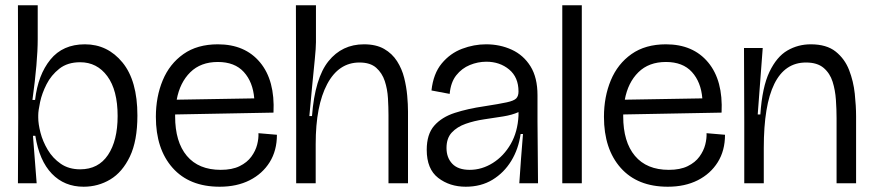

<svg xmlns="http://www.w3.org/2000/svg" viewBox="-20 -695 3308 728"><path d="M297 13Q224 13 176.5 -36.5Q129 -86 114 -180H105L119 0H48L49 -249L48 -675H123V-546Q123 -462 103 -316H113Q124 -411 171 -469Q218 -527 302 -527Q388 -527 444.5 -458Q501 -389 501 -257Q501 -161 472.5 -101.5Q444 -42 398 -14.5Q352 13 297 13ZM284 -53Q353 -53 389.5 -107.5Q426 -162 426 -255Q426 -353 387 -406Q348 -459 284 -459Q236 -459 205 -434.5Q174 -410 156.5 -375.5Q139 -341 132 -308Q125 -275 125 -258V-249Q125 -225 133.5 -192Q142 -159 161 -127Q180 -95 210.5 -74Q241 -53 284 -53Z M813 13Q698 13 634.5 -58.5Q571 -130 571 -252Q571 -328 597 -390.5Q623 -453 675.5 -490Q728 -527 806 -527Q909 -527 966 -458.5Q1023 -390 1017 -268L644 -261Q644 -258 644 -254Q644 -157 688.5 -104Q733 -51 817 -51Q860 -51 888.5 -65Q917 -79 933 -101Q949 -123 955 -146.5Q961 -170 960 -190L1030 -184Q1030 -124 1002.5 -80Q975 -36 926.5 -11.5Q878 13 813 13ZM806 -460Q741 -460 701.5 -421Q662 -382 650 -317L944 -322Q939 -384 904.5 -422Q870 -460 806 -460Z M1103 0V-212L1102 -675H1178V-535Q1178 -514 1173.5 -469Q1169 -424 1163.5 -368Q1158 -312 1153 -255H1163Q1174 -399 1225.5 -463Q1277 -527 1360 -527Q1406 -527 1436.5 -509.5Q1467 -492 1485.5 -463Q1504 -434 1512.5 -400Q1521 -366 1524 -332.5Q1527 -299 1527 -272V0H1453V-259Q1453 -288 1451 -322.5Q1449 -357 1439 -387.5Q1429 -418 1406.5 -438Q1384 -458 1343 -458Q1264 -458 1220.5 -376Q1177 -294 1177 -149V0Z M1746 13Q1685 13 1641.5 -20.5Q1598 -54 1598 -127Q1598 -186 1626.5 -218.5Q1655 -251 1704.5 -267Q1754 -283 1816 -292Q1874 -301 1901.5 -307Q1929 -313 1937.5 -322Q1946 -331 1946 -348Q1946 -402 1910.5 -431.5Q1875 -461 1824 -461Q1792 -461 1761.5 -448.5Q1731 -436 1710 -409.5Q1689 -383 1685 -339L1616 -352Q1623 -416 1655 -454.5Q1687 -493 1732 -510Q1777 -527 1823 -527Q1876 -527 1920.5 -506.5Q1965 -486 1991.5 -443.5Q2018 -401 2018 -334V-235Q2018 -177 2019 -117.5Q2020 -58 2020 0H1949Q1952 -48 1955.5 -92.5Q1959 -137 1963 -187H1954Q1946 -130 1918.5 -85Q1891 -40 1847.5 -13.5Q1804 13 1746 13ZM1761 -51Q1807 -51 1848.5 -77Q1890 -103 1916.5 -149Q1943 -195 1946 -257V-270Q1922 -259 1887.5 -253.5Q1853 -248 1815.5 -242.5Q1778 -237 1745.5 -225.5Q1713 -214 1693 -192.5Q1673 -171 1673 -134Q1673 -97 1695 -74Q1717 -51 1761 -51Z M2112 0V-675H2186V0Z M2512 13Q2397 13 2333.5 -58.5Q2270 -130 2270 -252Q2270 -328 2296 -390.5Q2322 -453 2374.5 -490Q2427 -527 2505 -527Q2608 -527 2665 -458.5Q2722 -390 2716 -268L2343 -261Q2343 -258 2343 -254Q2343 -157 2387.5 -104Q2432 -51 2516 -51Q2559 -51 2587.5 -65Q2616 -79 2632 -101Q2648 -123 2654 -146.5Q2660 -170 2659 -190L2729 -184Q2729 -124 2701.5 -80Q2674 -36 2625.5 -11.5Q2577 13 2512 13ZM2505 -460Q2440 -460 2400.5 -421Q2361 -382 2349 -317L2643 -322Q2638 -384 2603.5 -422Q2569 -460 2505 -460Z M2802 0V-232L2801 -513H2872L2853 -261H2863Q2870 -365 2897.5 -422.5Q2925 -480 2965.5 -503.5Q3006 -527 3054 -527Q3114 -527 3148.5 -499.5Q3183 -472 3199.5 -429.5Q3216 -387 3221 -340Q3226 -293 3226 -254V0H3152V-247Q3152 -280 3149.5 -316.5Q3147 -353 3137 -385Q3127 -417 3103 -437.5Q3079 -458 3036 -458Q2876 -458 2876 -134V0Z"/></svg>

Font: Bricolage Grotesque 48pt Light
Style: Regular
Weight: 300
Designer: Mathieu Triay
Foundry: Atelier Triay
Version: Version 1.000; ttfautohint (v1.8.4.7-5d5b);gftools[0.9.32]